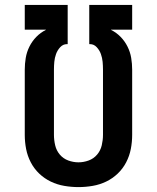

<svg xmlns="http://www.w3.org/2000/svg" viewBox="-20 -755 640 783"><path d="M300 8Q271 8 242 3Q213 -2 187 -14.5Q161 -27 140 -47Q119 -67 105.5 -93Q92 -119 86.5 -147.5Q81 -176 81 -205V-471Q81 -495 85 -519Q89 -543 100 -565Q111 -587 128 -604.5Q145 -622 167 -633V-634H81V-735H256V-575H253Q237 -575 225.5 -562.5Q214 -550 208.5 -534.5Q203 -519 201.5 -503Q200 -487 200 -471V-205Q200 -184 205 -162.5Q210 -141 224 -124.5Q238 -108 258.5 -100.5Q279 -93 300 -93Q321 -93 341.5 -100.5Q362 -108 376 -124.5Q390 -141 395 -162.5Q400 -184 400 -205V-471Q400 -487 398.5 -503Q397 -519 391.5 -534.5Q386 -550 374.5 -562.5Q363 -575 347 -575H344V-735H519V-634H433V-633Q455 -622 472 -604.5Q489 -587 500 -565Q511 -543 515 -519Q519 -495 519 -471V-205Q519 -176 513.5 -147.5Q508 -119 494.5 -93Q481 -67 460 -47Q439 -27 413 -14.5Q387 -2 358 3Q329 8 300 8Z"/></svg>

Font: Iosevka Curly Extended
Style: Bold
Weight: 700
Width: 7
Monospace: yes
Designer: Belleve Invis
Foundry: Belleve Invis
Version: Version 11.1.0; ttfautohint (v1.8.3)